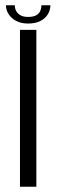

<svg xmlns="http://www.w3.org/2000/svg" viewBox="-20 -706 235 726"><path d="M55.5 0H117.5V-593H55.5ZM86 -617Q114.5 -617 133 -626.8Q151.5 -636.5 161 -652.2Q170.5 -668 170.5 -686H136.5Q136.5 -674.5 132 -664.2Q127.5 -654 116.5 -648Q105.5 -642 86 -642Q68.5 -642 57.5 -648.2Q46.5 -654.5 41.2 -664.2Q36 -674 36 -686H2.5Q2.5 -668 12.8 -652.2Q23 -636.5 41.5 -626.8Q60 -617 86 -617Z"/></svg>

Font: Anybody Thin Light
Style: Regular
Weight: 300
Version: Version 1.113;gftools[0.9.25]